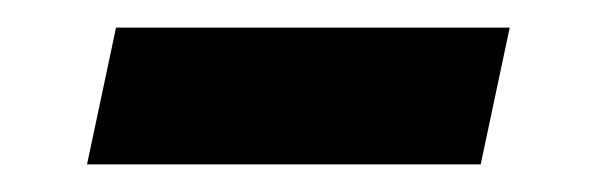

<svg xmlns="http://www.w3.org/2000/svg" viewBox="-20 -343 444 139"><path d="M43 -224H328L349 -323H64Z"/></svg>

Font: FIGSv2-sans-serif SmBold Italic
Style: Regular
Weight: 600
Italic angle: -12°
Designer: Matt McInerney, Pablo Impallari, Rodrigo Fuenzalida
Foundry: Matt McInerney, Pablo Impallari, Rodrigo Fuenzalida
Version: Version 4.020;hotconv 1.0.109;makeotfexe 2.5.65596